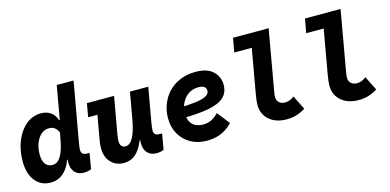

<svg xmlns="http://www.w3.org/2000/svg" viewBox="-70 -1130 3140 1547"><g transform="rotate(-15 1500.0 -356.5)"><path d="M199.5 17Q118.5 17 71 -43Q23.5 -103 23.5 -204.5Q23.5 -301.5 55.2 -378Q87 -454.5 141.5 -498.8Q196 -543 265 -543Q312.5 -543 346.2 -519Q380 -495 392.5 -452H432.5L390.5 -405.5L448 -730H588.5L501.5 -242Q497 -217 495.2 -201.8Q493.5 -186.5 493.5 -175Q493.5 -133.5 541 -133.5H562L539 -2.5Q524.5 3 509.8 6Q495 9 478 9Q429.5 9 402.8 -20.5Q376 -50 376 -103.5Q376 -118 378.8 -133.8Q381.5 -149.5 388 -173.5L412.5 -121L372.5 -126.5Q348 -57 303.8 -20Q259.5 17 199.5 17ZM249.5 -116.5Q291 -116.5 319 -161.2Q347 -206 363.5 -297L374 -355Q361 -383.5 342.2 -396.8Q323.5 -410 296.5 -410Q260 -410 231.5 -385.8Q203 -361.5 186.5 -319.2Q170 -277 170 -223.5Q170 -172 190.8 -144.2Q211.5 -116.5 249.5 -116.5Z M810.5 17Q743.5 17 702 -27.2Q660.5 -71.5 660.5 -143Q660.5 -161 662 -177Q663.5 -193 666.5 -210L714 -477.5L756 -413.5H625L645 -526H871.5L819 -230Q815 -207.5 813.2 -191.2Q811.5 -175 811.5 -162.5Q811.5 -137 823.2 -123Q835 -109 856.5 -109Q893 -109 920.2 -158Q947.5 -207 964.5 -302.5L1004 -526H1157L1106.5 -242Q1102.5 -218 1100.5 -202.5Q1098.5 -187 1098.5 -175Q1098.5 -133.5 1146 -133.5H1167L1144 -2.5Q1115.5 9 1085 9Q1035.5 9 1008.2 -20.5Q981 -50 981 -103.5Q981 -118.5 983.8 -134.5Q986.5 -150.5 993 -173.5L1017.5 -121L977.5 -126.5Q947.5 -52 907.2 -17.5Q867 17 810.5 17Z M1502.5 17Q1426 17 1368 -16Q1310 -49 1277.2 -106.2Q1244.5 -163.5 1244.5 -237Q1244.5 -299 1265.5 -354.2Q1286.5 -409.5 1326.8 -452Q1367 -494.5 1424.5 -518.8Q1482 -543 1554.5 -543Q1650.5 -543 1699 -498Q1747.5 -453 1747.5 -383.5Q1747.5 -319.5 1705.5 -281Q1663.5 -242.5 1574.8 -225.8Q1486 -209 1345 -209L1337.5 -296.5Q1428 -298.5 1488.2 -306Q1548.5 -313.5 1578.8 -329.5Q1609 -345.5 1609 -372.5Q1609 -394 1593.2 -405.8Q1577.5 -417.5 1545 -417.5Q1497 -417.5 1461.2 -393Q1425.5 -368.5 1405.8 -328.2Q1386 -288 1386 -240.5Q1386 -182 1417.5 -149.5Q1449 -117 1506 -117Q1543 -117 1573.8 -131.2Q1604.5 -145.5 1635 -177.5L1717.5 -73Q1673 -27 1621.2 -5Q1569.5 17 1502.5 17Z M2168.5 17Q2078 17 2023.2 -30.8Q1968.5 -78.5 1968.5 -155.5Q1968.5 -173.5 1971 -194.8Q1973.5 -216 1978.5 -245.5L2054.5 -675.5L2109.5 -613H1897.5L1918.5 -730H2215.5L2127.5 -230.5Q2124.5 -213.5 2123 -201.8Q2121.5 -190 2121.5 -181Q2121.5 -151.5 2140.2 -134.8Q2159 -118 2191 -118Q2211 -118 2228.5 -124.8Q2246 -131.5 2266.5 -147L2325 -29Q2286.5 -5.5 2249.2 5.8Q2212 17 2168.5 17Z M2768.5 17Q2678 17 2623.2 -30.8Q2568.5 -78.5 2568.5 -155.5Q2568.5 -173.5 2571 -194.8Q2573.5 -216 2578.5 -245.5L2654.5 -675.5L2709.5 -613H2497.5L2518.5 -730H2815.5L2727.5 -230.5Q2724.5 -213.5 2723 -201.8Q2721.5 -190 2721.5 -181Q2721.5 -151.5 2740.2 -134.8Q2759 -118 2791 -118Q2811 -118 2828.5 -124.8Q2846 -131.5 2866.5 -147L2925 -29Q2886.5 -5.5 2849.2 5.8Q2812 17 2768.5 17Z"/></g></svg>

Font: Google Sans Code
Style: Italic
Weight: 400
Italic angle: -10°
Monospace: yes
Designer: Google Sans Code Authors
Foundry: Google LLC
Version: Version 6.000